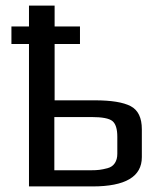

<svg xmlns="http://www.w3.org/2000/svg" viewBox="-20 -669 573 689"><path d="M21 -511V-574H84V-649H176V-574H267V-511H176V-309H320Q409 -309 449 -288Q489 -267 489 -205V-105Q489 0 312 0H84V-511ZM401 -117V-178Q401 -220 383.5 -234.5Q366 -249 308 -249H175V-58H306Q324 -58 336.5 -59.5Q349 -61 366 -65.5Q383 -70 392 -83.5Q401 -97 401 -117Z"/></svg>

Font: Play
Style: Regular
Weight: 400
Designer: Jonas Hecksher
Foundry: Jonas Hecksher, Playtypeª, e-types AS
Version: Version 1.002